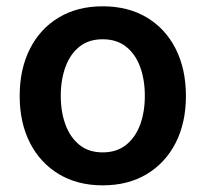

<svg xmlns="http://www.w3.org/2000/svg" viewBox="-20 -568 642 600"><path d="M300.8 11.2Q222.2 11.2 163.8 -23.9Q105.5 -59.1 73.5 -121.8Q41.5 -184.6 41.5 -268.1Q41.5 -352.1 73.5 -415.3Q105.5 -478.5 163.8 -513.4Q222.2 -548.3 300.8 -548.3Q380.4 -548.3 438.7 -513.4Q497.1 -478.5 529.1 -415.3Q561 -352.1 561 -268.1Q561 -184.6 529.1 -121.8Q497.1 -59.1 438.7 -23.9Q380.4 11.2 300.8 11.2ZM300.8 -91.8Q344.7 -91.8 374 -115.2Q403.3 -138.7 418 -178.5Q432.6 -218.3 432.6 -268.6Q432.6 -318.8 418 -358.9Q403.3 -398.9 374 -422.1Q344.7 -445.3 300.8 -445.3Q257.3 -445.3 228.3 -422.1Q199.2 -398.9 184.6 -358.9Q169.9 -318.8 169.9 -268.6Q169.9 -218.3 184.6 -178.5Q199.2 -138.7 228.3 -115.2Q257.3 -91.8 300.8 -91.8Z"/></svg>

Font: Inter 17pt SemiBold
Style: Regular
Weight: 600
Version: Version 4.001;git-66647c0bb